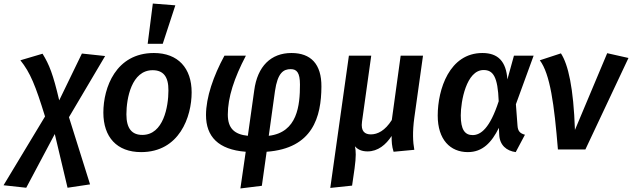

<svg xmlns="http://www.w3.org/2000/svg" viewBox="-101 -843 3565 1083"><path d="M492 -527 361 -541 233 -277C198 -426 177 -478 139 -540L14 -503C70 -433 99 -361 153 -186L-81 202L47 216L208 -87L280 216L407 197L288 -182Z M761 -823 732 -596H817L888 -813ZM695 15C911 15 980 -184 980 -322C980 -458 904 -544 767 -544C552 -544 482 -348 482 -208C482 -70 558 15 695 15ZM702 -82C643 -82 612 -118 612 -198C612 -288 641 -447 760 -447C819 -447 850 -412 849 -332C849 -242 821 -82 702 -82Z M1543 -544C1428 -544 1351 -470 1333 -333L1297 -77C1221 -85 1184 -119 1184 -197C1184 -294 1220 -403 1286 -529H1165C1103 -415 1061 -294 1061 -194C1061 -73 1130 1 1285 13L1255 220L1376 205L1403 13C1664 -6 1711 -184 1712 -354C1713 -482 1652 -544 1543 -544ZM1539 -453C1573 -453 1591 -433 1591 -366C1591 -249 1577 -96 1415 -77L1450 -329C1465 -433 1498 -453 1539 -453Z M2236 -179 2285 -529H2159L2109 -166C2071 -106 2029 -85 1991 -85C1958 -85 1933 -101 1941 -157L1993 -529H1867L1762 217L1885 204L1899 107C1908 41 1907 8 1901 -18C1917 1 1941 11 1972 11C2031 11 2076 -27 2108 -76C2108 -43 2109 -19 2119 13L2236 2C2228 -41 2225 -99 2236 -179Z M2620 -544C2434 -544 2368 -339 2368 -191C2368 -55 2439 15 2538 15C2621 15 2672 -39 2713 -122L2715 -82C2718 -24 2756 8 2808 15L2860 -83C2831 -91 2820 -104 2818 -135L2809 -255L2909 -529H2798L2761 -395C2754 -497 2708 -544 2620 -544ZM2627 -448C2680 -448 2707 -411 2712 -272C2662 -118 2610 -81 2565 -81C2521 -81 2498 -112 2498 -192C2498 -270 2529 -448 2627 -448Z M3063 -542 2944 -503C3002 -425 3025 -256 3046 0H3201L3444 -516L3324 -543L3142 -110C3134 -348 3104 -479 3063 -542Z"/></svg>

Font: Fira Sans Medium
Style: Italic
Weight: 500
Italic angle: -8°
Designer: bBox Type GmbH & Carrois Corporate GbR & Edenspiekermann AG
Foundry: bBox Type GmbH & Carrois Corporate GbR & Edenspiekermann AG
Version: Version 4.301;PS 004.301;hotconv 1.0.88;makeotf.lib2.5.64775